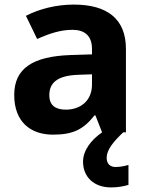

<svg xmlns="http://www.w3.org/2000/svg" viewBox="-20 -577 644 837"><path d="M445 111C445 77 472 43 517 0H529V-364C529 -494 448 -557 302 -557C225 -557 151 -538 93 -508L142 -407C193 -430 243 -447 296 -447C349 -447 381 -421 381 -364V-340L286 -337C123 -331 42 -279 42 -163C42 -45 114 10 211 10C302 10 345 -15 392 -74H396L425 0C377 33 342 79 342 128C342 194 389 240 464 240C496 240 519 235 540 229V142C527 146 505 151 484 151C461 151 445 138 445 111ZM323 -251 381 -253V-208C381 -138 331 -99 267 -99C224 -99 195 -116 195 -162C195 -214 227 -248 323 -251Z"/></svg>

Font: Noto Traditional Nushu
Style: Bold
Weight: 700
Designer: LIU Zhao
Foundry: LiuZhao Studio
Version: Version 2.003